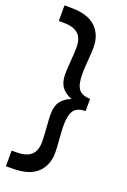

<svg xmlns="http://www.w3.org/2000/svg" viewBox="-167 -804 656 994"><g transform="rotate(20 160.5 -307.0)"><path d="M296 -341V-273Q250 -273 232 -247.5Q214 -222 214 -166Q214 -141 218 -89Q222 -39 222 -18Q222 53 178 94.5Q134 136 43 136H6V50H33Q86 50 112.5 27Q139 4 139 -48Q139 -71 135 -123Q131 -175 131 -196Q131 -241 150 -267Q169 -293 206 -307Q169 -321 150 -347Q131 -373 131 -418Q131 -439 135 -491Q139 -543 139 -566Q139 -618 112.5 -641Q86 -664 33 -664H6V-750H43Q134 -750 178 -708.5Q222 -667 222 -596Q222 -575 218 -525Q214 -473 214 -448Q214 -392 232 -366.5Q250 -341 296 -341Z"/></g></svg>

Font: Cabin Medium
Style: Regular
Weight: 500
Designer: Pablo Impallari
Foundry: Pablo Impallari. http://www.impallari.com Igino Marini. http://www.ikern.com
Version: Version 2.001